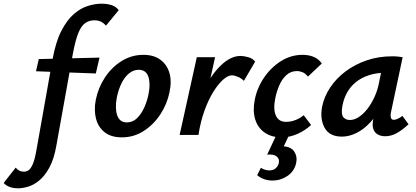

<svg xmlns="http://www.w3.org/2000/svg" viewBox="-161 -731 2254 1040"><path d="M-63 289Q-90 289 -110 281Q-130 273 -141 260L-76 177Q-68 187 -57 193Q-46 199 -32 199Q-19 199 -7 191.5Q5 184 16 159.5Q27 135 36 84L123 -406Q140 -502 170.5 -562Q201 -622 238.5 -654.5Q276 -687 315.5 -699Q355 -711 389 -711Q420 -711 444 -703Q468 -695 482 -676L413 -592Q400 -607 385 -614Q370 -621 350 -621Q322 -621 300.5 -606Q279 -591 263 -551.5Q247 -512 233 -436L145 54Q132 130 106.5 176.5Q81 223 50.5 247.5Q20 272 -10 280.5Q-40 289 -63 289ZM34 -345 49 -411 378 -419 358 -333Z M499 13Q441 13 406 -14.5Q371 -42 359 -88.5Q347 -135 358 -191Q371 -256 407.5 -311.5Q444 -367 498 -400.5Q552 -434 616 -434Q671 -434 707 -408Q743 -382 756.5 -336.5Q770 -291 757 -231Q744 -167 707.5 -111.5Q671 -56 617.5 -21.5Q564 13 499 13ZM526 -68Q558 -68 581.5 -91Q605 -114 621 -150Q637 -186 644 -224Q655 -278 642.5 -315.5Q630 -353 590 -353Q562 -353 538 -333.5Q514 -314 497 -279.5Q480 -245 471 -199Q461 -141 474.5 -104.5Q488 -68 526 -68Z M862 0Q889 -130 934 -226Q979 -322 1033.5 -375Q1088 -428 1142 -428Q1160 -428 1184.5 -421Q1209 -414 1221 -397L1160 -293Q1147 -307 1127.5 -315Q1108 -323 1095 -323Q1074 -323 1047.5 -299.5Q1021 -276 994.5 -233.5Q968 -191 946.5 -131.5Q925 -72 914 0ZM812 0 905 -421H1004L911 0Z M1364 13Q1310 13 1273 -12.5Q1236 -38 1221.5 -84Q1207 -130 1219 -191Q1232 -256 1269.5 -311Q1307 -366 1361 -400Q1415 -434 1478 -434Q1512 -434 1539 -422.5Q1566 -411 1582 -387L1507 -316Q1494 -333 1478.5 -339.5Q1463 -346 1447 -346Q1414 -346 1390 -324Q1366 -302 1351.5 -268Q1337 -234 1330 -199Q1318 -138 1333.5 -104.5Q1349 -71 1388 -71Q1416 -71 1441.5 -81.5Q1467 -92 1484 -107L1524 -54Q1493 -25 1451 -6Q1409 13 1364 13ZM1336 0H1405L1367 81L1315 70Q1323 65 1336 63Q1349 61 1362 61Q1414 61 1432.5 89.5Q1451 118 1443 153Q1433 197 1396 222Q1359 247 1315 247Q1293 247 1271.5 240Q1250 233 1232 218L1252 178Q1263 185 1275 188.5Q1287 192 1298 192Q1321 192 1333.5 179.5Q1346 167 1349 153Q1352 140 1347.5 129.5Q1343 119 1331.5 112.5Q1320 106 1299 106Q1295 106 1295 106Q1295 106 1286 107Z M1691 9Q1624 9 1597.5 -38.5Q1571 -86 1584 -154Q1595 -208 1627.5 -257Q1660 -306 1710.5 -344Q1761 -382 1825 -404Q1889 -426 1963 -426Q1983 -426 1996 -424.5Q2009 -423 2020 -421L1957 -124Q1949 -82 1972 -82Q1981 -82 1993 -87.5Q2005 -93 2019 -103L2052 -58Q2015 -24 1985.5 -8.5Q1956 7 1926 7Q1902 7 1884.5 -3Q1867 -13 1860.5 -34.5Q1854 -56 1862 -92L1895 -243L1949 -277Q1934 -211 1906.5 -158Q1879 -105 1844 -67.5Q1809 -30 1769.5 -10.5Q1730 9 1691 9ZM1734 -81Q1758 -81 1782.5 -97Q1807 -113 1828.5 -140.5Q1850 -168 1866.5 -203.5Q1883 -239 1891 -278L1911 -377L1966 -334Q1957 -336 1948 -336.5Q1939 -337 1930 -337Q1878 -337 1837 -323.5Q1796 -310 1766.5 -286Q1737 -262 1718.5 -228.5Q1700 -195 1693 -154Q1686 -111 1699 -96Q1712 -81 1734 -81Z"/></svg>

Font: Ysabeau Office
Style: Bold Italic
Weight: 700
Italic angle: -12°
Designer: Christian Thalmann (Catharsis Fonts)
Version: Version 2.001;gftools[0.9.30]; featfreeze: tnum,lnum,ss02